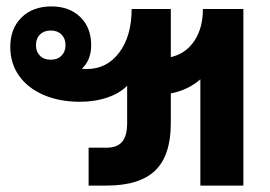

<svg xmlns="http://www.w3.org/2000/svg" viewBox="-20 -578 840 598"><path d="M738 -550V0H604V-331Q567 -298 512 -287V-194Q512 -94 463.5 -47Q415 0 312 0H256V-118H312Q345 -118 360.5 -136.5Q376 -155 376 -194V-311Q354 -288 315 -274.5Q276 -261 229 -261Q165 -261 115.5 -282.5Q66 -304 39 -342.5Q12 -381 12 -432Q12 -489 47 -523.5Q82 -558 140 -558Q196 -558 230 -525Q264 -492 264 -437Q264 -391 235 -364Q240 -363 250 -363Q313 -363 351.5 -414.5Q390 -466 390 -550H512V-400Q559 -411 585.5 -451Q612 -491 612 -550ZM92 -437Q92 -417 104.5 -404.5Q117 -392 138 -392Q159 -392 171.5 -404.5Q184 -417 184 -437Q184 -458 171.5 -470.5Q159 -483 138 -483Q117 -483 104.5 -470.5Q92 -458 92 -437Z"/></svg>

Font: Stavian Bold
Style: Bold
Weight: 700
Version: Version 1.000; ttfautohint (v1.6)